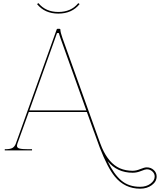

<svg xmlns="http://www.w3.org/2000/svg" viewBox="-20 -940 999 1200"><path d="M344.7 -865.2Q424.8 -865.2 469.2 -920.4L477.5 -914.6Q430.2 -855 344.7 -855Q259.3 -855 211.4 -914.6L220.2 -920.4Q265.6 -865.2 344.7 -865.2ZM652.3 66.9Q691.4 148.4 738 188Q784.7 227.5 856 227.5Q894.5 227.5 920.7 208Q946.8 188.5 946.8 163.1Q946.8 145 932.4 131.6Q918 118.2 897 118.2Q887.7 118.2 861.3 128.9Q835 139.6 809.6 139.6Q711.9 139.6 652.3 66.9ZM565.9 -120.6 522.9 -240.2H160.2L88.4 -41.5Q85.9 -33.2 85.9 -28.8Q85.9 -15.6 102.5 -11.5Q119.1 -7.3 159.7 -7.3H180.2V0H9.8V-7.3H12.7Q43.9 -7.3 58.1 -15.6Q72.3 -23.9 79.6 -44.4L334.5 -756.3Q335.9 -759.8 338.9 -759.8H352.5Q357.4 -759.8 357.4 -754.9Q357.4 -738.8 370.1 -703.1L584 -106Q610.4 -31.7 617.7 -15.6Q660.2 81.1 729 111.8Q765.1 127.4 809.6 127.4Q831.1 127.4 856.9 116.7Q882.8 106 897 106Q922.9 106 940.9 122.6Q959 139.2 959 163.1Q959 194.8 929 217Q898.9 239.3 856 239.3Q759.3 239.3 697.3 163.1Q651.9 107.9 603 -19Q591.8 -49.3 567.9 -115.7L567.4 -116.2V-116.7L566.9 -117.2V-117.7V-118.2L566.4 -118.7V-119.1V-119.6ZM163.6 -250H519.5L358.4 -700.2Q350.1 -723.6 348.1 -733.4H336.4Z"/></svg>

Font: ZnikomitNo24
Style: Thin
Weight: 300
Designer: gluk
Foundry: gluk
Version: Version 0.55